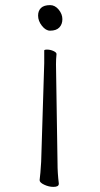

<svg xmlns="http://www.w3.org/2000/svg" viewBox="-20 -511 390 751"><path d="M176 -391Q159 -391 144 -410Q129 -429 129 -450Q129 -469 140.5 -480Q152 -491 176 -491Q195 -491 209.5 -473.5Q224 -456 224 -436Q224 -416 212 -403.5Q200 -391 176 -391ZM135 193Q136 186 138 164.5Q140 143 141 122L153 -264V-314Q153 -315 155.5 -316Q158 -317 164 -317Q177 -317 189 -311.5Q201 -306 201 -300V-299Q199 -279 199 -260L205 127Q205 166 210 206V208Q210 220 189 220Q171 220 153 211.5Q135 203 135 194Z"/></svg>

Font: JyunsaiKaai Light
Style: Regular
Weight: 300
Designer: Fontworks Inc.
Version: Version 0.030;April 7, 2024;FontCreator 14.0.0.2901 64-bit